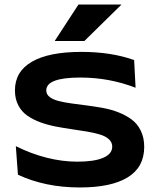

<svg xmlns="http://www.w3.org/2000/svg" viewBox="-20 -806 690 847"><path d="M45.9 -407.2Q45.9 -490.7 121.1 -533.9Q196.3 -577.1 338.9 -577.1Q471.2 -577.1 571.8 -541L578.1 -418.9Q462.4 -463.9 334 -463.9Q184.1 -463.9 184.1 -407.2Q184.1 -389.6 199 -378.2Q213.9 -366.7 238.8 -360.4Q263.7 -354 296.1 -349.6Q328.6 -345.2 364.5 -340.6Q400.4 -335.9 436 -329.3Q471.7 -322.8 504.2 -309.8Q536.6 -296.9 561.5 -278.3Q586.4 -259.8 601.3 -229Q616.2 -198.2 616.2 -158.2Q616.2 -68.4 543.5 -23.7Q470.7 21 332 21Q179.7 21 59.1 -35.2L49.8 -161.1Q188.5 -92.8 321.8 -92.8Q395.5 -92.8 435.3 -109.9Q475.1 -127 475.1 -159.2Q475.1 -178.2 460.4 -191.7Q445.8 -205.1 420.9 -212.6Q396 -220.2 363.8 -225.6Q331.5 -231 295.9 -236.1Q260.3 -241.2 224.9 -248Q189.5 -254.9 157.2 -266.8Q125 -278.8 100.1 -296.1Q75.2 -313.5 60.5 -341.8Q45.9 -370.1 45.9 -407.2ZM326.2 -786.1H516.1L352.1 -625H221.2Z"/></svg>

Font: Mattone
Style: Regular
Weight: 400
Width: 6
Designer: Nunzio Mazzaferro
Foundry: Collletttivo
Version: Version 2.000;Glyphs 3.2 (3217)